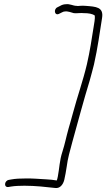

<svg xmlns="http://www.w3.org/2000/svg" viewBox="-20 -797 526 950"><path d="M445 -478C464 -562 473 -634 485 -708C494 -763 454 -764 404 -768C394 -769 384 -769 374 -768C367 -767 362 -767 359 -768C341 -768 326 -779 305 -776C296 -776 286 -773 276 -767L264 -761C243 -751 250 -715 275 -730L287 -736C293 -739 296 -740 299 -740C316 -743 332 -735 345 -732C356 -730 381 -734 394 -732C418 -732 437 -729 449 -720C451 -706 446 -680 443 -662C434 -605 425 -544 410 -479C391 -398 362 -317 341 -238C334 -211 326 -185 319 -160C307 -117 301 -84 289 -47C274 -2 274 37 266 77L263 90C262 92 261 94 261 96C230 90 190 90 153 87C138 86 124 86 109 86C82 86 56 87 35 91L24 93C0 97 -2 133 23 128L35 126C53 123 78 122 101 122C155 122 208 128 252 133C276 137 292 117 298 93C302 73 307 52 310 28C315 -13 326 -50 338 -95C367 -199 393 -298 424 -399C431 -426 439 -452 445 -478Z"/></svg>

Font: Stray Cat
Style: Obl
Weight: 400
Version: Version 1.0